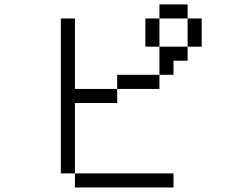

<svg xmlns="http://www.w3.org/2000/svg" viewBox="-20 -832 1040 852"><path d="M750 0V-62.5H312.5V0ZM312.5 -62.5V-375H500V-437.5H312.5V-750H250V-62.5ZM500 -437.5H687.5V-500H500ZM687.5 -500H750V-562.5H812.5V-625H687.5Q687.5 -625 687.5 -500ZM687.5 -625Q687.5 -625 687.5 -750H625Q625 -750 625 -625ZM812.5 -625H875Q875 -625 875 -750H812.5Q812.5 -750 812.5 -625ZM687.5 -750H812.5V-812.5H687.5Z"/></svg>

Font: BFUnifontExMono
Style: Regular
Weight: 500
Version: Version 15.0.06